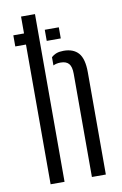

<svg xmlns="http://www.w3.org/2000/svg" viewBox="-90 -851 571 902"><g transform="rotate(-10 196.0 -400.0)"><path d="M25.5 -719.5H76.5V-800H143V0H76.5V-666.5H25.5ZM273.5 0V-492.5Q273.5 -526 261 -540.5Q248.5 -555 221.5 -555Q201.5 -555 186.5 -547.5V-586.5Q197 -596.5 211 -601.8Q225 -607 245 -607Q292 -607 316 -579.5Q340 -552 340 -488V0ZM175.5 -719.5H242.5V-666.5H175.5Z"/></g></svg>

Font: Big Shoulders Stencil Display Thin
Style: Regular
Weight: 400
Version: Version 2.001